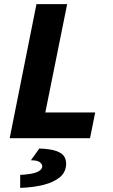

<svg xmlns="http://www.w3.org/2000/svg" viewBox="-20 -671 547 932"><path d="M27 0 157 -651H306L200 -125H442L417 0ZM78 241V178Q136 175 160.5 164Q185 153 185 136Q185 126 173.5 116.5Q162 107 130 107L171 50Q225 52 253 62Q281 72 291 87.5Q301 103 301 123Q301 163 272 188Q243 213 192.5 226Q142 239 78 241Z"/></svg>

Font: Source Sans 3 ExtraLight ExtraBold
Style: Italic
Weight: 800
Italic angle: -11°
Version: Version 3.052;hotconv 1.1.0;makeotfexe 2.6.0